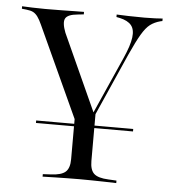

<svg xmlns="http://www.w3.org/2000/svg" viewBox="-47 -456 607 685"><g transform="rotate(5 256.5 -113.5)"><path d="M262.9 183.9Q240.3 183.9 219 184.3Q197.6 184.7 175.8 185.1Q154 185.5 130.6 186.3V177.4L159.7 175.8Q196.8 174.2 211.7 160.9Q226.6 147.6 226.6 115.3V-127.4L277.4 -14.5L299.2 -65.3V115.3Q299.2 147.6 313.7 160.9Q328.2 174.2 365.3 175.8L394.4 177.4V186.3Q371 185.5 349.2 185.1Q327.4 184.7 306 184.3Q284.7 183.9 262.9 183.9ZM254 31.5 77.4 -353.2Q69.4 -371 62.1 -381Q54.8 -391.1 45.6 -396Q36.3 -400.8 20.2 -402.4L4.8 -404V-412.9Q21.8 -412.1 42.3 -411.3Q62.9 -410.5 86.3 -410.5H91.9H96Q123.4 -410.5 147.6 -410.9Q171.8 -411.3 191.5 -411.7Q211.3 -412.1 226.6 -412.1V-403.2L204.8 -400.8Q169.4 -397.6 161.3 -382.7Q153.2 -367.7 166.9 -332.3L294.4 -51.6L284.7 -42.7L381.5 -260.5Q402.4 -307.3 406 -335.9Q409.7 -364.5 397.2 -379.8Q384.7 -395.2 355.6 -401.6L343.5 -404V-412.9Q360.5 -412.1 386.3 -411.3Q412.1 -410.5 442.7 -410.5Q465.3 -410.5 481.5 -411.3Q497.6 -412.1 508.1 -412.9V-404L500.8 -402.4Q479.8 -396.8 464.9 -385.5Q450 -374.2 434.7 -348.4Q419.4 -322.6 396.8 -272.6L262.1 31.5ZM90.3 -2.4V-11.3H437.9V-2.4Z"/></g></svg>

Font: Playfair 144pt SemiExpanded Light
Style: Regular
Weight: 300
Width: 6
Designer: Claus Eggers Sørensen
Foundry: Claus Eggers Sørensen
Version: Version 2.203